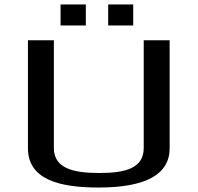

<svg xmlns="http://www.w3.org/2000/svg" viewBox="-20 -829 885 859"><path d="M424 -55C307 -55 221 -76 221 -167V-649H105V-166C105 -25 247 10 421 10C633 10 739 -49 739 -166V-649H623V-167C623 -76 541 -55 424 -55ZM364 -715V-809H251V-715ZM576 -715V-809H464V-715Z"/></svg>

Font: Gamestation Extended
Style: Regular
Weight: 400
Width: 7
Designer: Jonas Hecksher
Foundry: Jonas Hecksher, Playtypeª, e-types AS
Version: Version 1.003